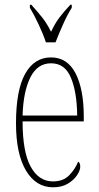

<svg xmlns="http://www.w3.org/2000/svg" viewBox="-20 -786 419 816"><path d="M205 10Q133 10 90.5 -61Q48 -132 48 -262Q48 -403 87 -472.5Q126 -542 197 -542Q266 -542 301 -474.5Q336 -407 336 -291V-270H76Q76 -140 110.5 -77.5Q145 -15 205 -15Q249 -15 274.5 -41.5Q300 -68 312 -99Q316 -97 318.5 -92Q321 -87 321 -77Q321 -62 307.5 -41.5Q294 -21 268.5 -5.5Q243 10 205 10ZM308 -295Q307 -394 281.5 -455.5Q256 -517 197 -517Q139 -517 109 -457Q79 -397 76 -295ZM175 -606Q164 -640 144 -682.5Q124 -725 107 -753V-766H113Q140 -736 159.5 -711.5Q179 -687 197 -651Q214 -687 232.5 -711.5Q251 -736 279 -766H285V-753Q267 -725 248 -682.5Q229 -640 216 -606Z"/></svg>

Font: Noto Serif Ethiopic ExtraCondensed Thin
Style: Regular
Weight: 100
Width: 2
Designer: Monotype Design Team
Foundry: Monotype Imaging Inc.
Version: Version 2.102; ttfautohint (v1.8.4.7-5d5b)